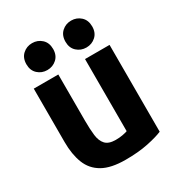

<svg xmlns="http://www.w3.org/2000/svg" viewBox="-182 -862 918 996"><g transform="rotate(-30 277.0 -364.5)"><path d="M504 -19V-539H357V-107Q346 -103 327.5 -99.5Q309 -96 286 -96Q244 -96 225 -116.5Q206 -137 201.5 -174Q197 -211 197 -262V-539H50V-219Q50 -145 71 -91.5Q92 -38 142 -9.5Q192 19 279 19Q356 19 413.5 7Q471 -5 504 -19ZM240 -667Q240 -705 216.5 -726.5Q193 -748 160 -748Q127 -748 103.5 -726.5Q80 -705 80 -667Q80 -630 103.5 -608.5Q127 -587 160 -587Q193 -587 216.5 -608.5Q240 -630 240 -667ZM474 -667Q474 -705 450.5 -726.5Q427 -748 394 -748Q361 -748 337.5 -726.5Q314 -705 314 -667Q314 -630 337.5 -608.5Q361 -587 394 -587Q427 -587 450.5 -608.5Q474 -630 474 -667Z"/></g></svg>

Font: Repo Bold
Style: Bold
Weight: 700
Designer: Stefan Peev
Foundry: Context Ltd
Version: Version 1.502